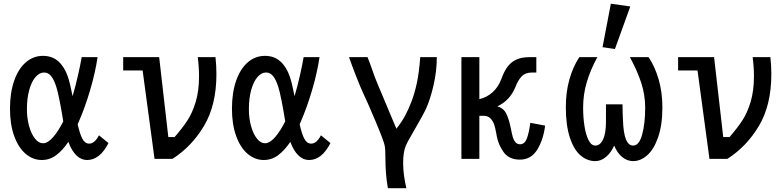

<svg xmlns="http://www.w3.org/2000/svg" viewBox="-20 -859 4240 1038"><path d="M34 -271Q34 -357.5 56.5 -422.2Q79 -487 119.5 -522Q160 -557 212.5 -557Q262.5 -557 295.8 -527Q329 -497 347 -444Q358.5 -410.5 372.5 -339Q388 -392 401.8 -452.5Q415.5 -513 421.5 -550H507.5Q495 -465.5 467 -371Q439 -276.5 407 -203.5L400 -187.5Q411.5 -134.5 425.5 -108.5Q439.5 -82.5 462 -82.5Q477.5 -82.5 491 -94.5Q504.5 -106.5 515 -127.5L566.5 -85.5Q519.5 6 451.5 6Q418.5 6 392.8 -19.2Q367 -44.5 349.5 -92Q319 -46.5 284 -20.2Q249 6 206 6Q157.5 6 118.2 -27.8Q79 -61.5 56.5 -124.2Q34 -187 34 -271ZM212.5 -84.5Q238.5 -84.5 267 -117.2Q295.5 -150 322 -203Q312.5 -262.5 302 -315.5Q291.5 -368.5 284 -390.5Q272 -428.5 256.2 -447.8Q240.5 -467 218.5 -467Q193.5 -467 172.2 -442.8Q151 -418.5 138.2 -373.2Q125.5 -328 125.5 -268.5Q125.5 -220 137.2 -177.5Q149 -135 169 -109.8Q189 -84.5 212.5 -84.5Z M751 -478H646V-550H840.5L890 -118H924Q966 -166.5 993 -207.5Q1020 -248.5 1038 -308Q1056 -367.5 1056 -447.5Q1056 -497.5 1049 -550H1145Q1150 -504.5 1150 -458.5Q1150 -291 1083.2 -178.8Q1016.5 -66.5 912 0H815.5Z M1234 -271Q1234 -357.5 1256.5 -422.2Q1279 -487 1319.5 -522Q1360 -557 1412.5 -557Q1462.5 -557 1495.8 -527Q1529 -497 1547 -444Q1558.5 -410.5 1572.5 -339Q1588 -392 1601.8 -452.5Q1615.5 -513 1621.5 -550H1707.5Q1695 -465.5 1667 -371Q1639 -276.5 1607 -203.5L1600 -187.5Q1611.5 -134.5 1625.5 -108.5Q1639.5 -82.5 1662 -82.5Q1677.5 -82.5 1691 -94.5Q1704.5 -106.5 1715 -127.5L1766.5 -85.5Q1719.5 6 1651.5 6Q1618.5 6 1592.8 -19.2Q1567 -44.5 1549.5 -92Q1519 -46.5 1484 -20.2Q1449 6 1406 6Q1357.5 6 1318.2 -27.8Q1279 -61.5 1256.5 -124.2Q1234 -187 1234 -271ZM1412.5 -84.5Q1438.5 -84.5 1467 -117.2Q1495.5 -150 1522 -203Q1512.5 -262.5 1502 -315.5Q1491.5 -368.5 1484 -390.5Q1472 -428.5 1456.2 -447.8Q1440.5 -467 1418.5 -467Q1393.5 -467 1372.2 -442.8Q1351 -418.5 1338.2 -373.2Q1325.5 -328 1325.5 -268.5Q1325.5 -220 1337.2 -177.5Q1349 -135 1369 -109.8Q1389 -84.5 1412.5 -84.5Z M2063.5 -5.5Q2063.5 -25 2062.8 -43Q2062 -61 2059.5 -72.5Q2055 -97 2009.8 -204.5Q1964.5 -312 1942.5 -357.5Q1928.5 -387.5 1905.8 -445.5Q1883 -503.5 1867 -550H1967Q1978 -523 1991 -485.5Q2007 -438 2021 -406L2123 -163Q2151.5 -199 2169.8 -233Q2188 -267 2205 -311Q2222 -356 2233.8 -410.8Q2245.5 -465.5 2252 -550H2341.5Q2341.5 -474.5 2324 -398.8Q2306.5 -323 2284 -273Q2269.5 -241 2223 -161Q2181 -89.5 2173 -69Q2159.5 -35.5 2159.5 21.5Q2159.5 85.5 2177 158.5H2077Q2069 112.5 2066.5 75Q2064 37.5 2063.5 -5.5Z M2665.5 -123.5 2663.5 -135Q2658.5 -163.5 2652.5 -183Q2646.5 -202.5 2632.5 -217.8Q2618.5 -233 2595 -233H2571.5V0H2474.5V-550H2571.5V-323Q2611.5 -332 2643 -360.2Q2674.5 -388.5 2691 -433.5Q2705 -472.5 2723.5 -497.8Q2742 -523 2770.8 -536.5Q2799.5 -550 2842 -550H2879.5V-467H2857Q2820.5 -467 2800.2 -446Q2780 -425 2766.5 -388.5Q2736 -314.5 2668.5 -284Q2695.5 -276.5 2709.2 -257.5Q2723 -238.5 2734.5 -196.5Q2737 -187.5 2742.5 -161.5Q2747.5 -135 2752.2 -118.2Q2757 -101.5 2766.5 -90.2Q2776 -79 2791.5 -79Q2816.5 -79 2828.2 -110Q2840 -141 2847 -195L2927 -180Q2918 -105 2884.8 -50.5Q2851.5 4 2790.5 4Q2732.5 4 2703.5 -35.5Q2674.5 -75 2665.5 -123.5Z M3039 -280Q3039 -361.5 3058.5 -430.2Q3078 -499 3112 -550H3209.5Q3171.5 -480.5 3152 -414Q3132.5 -347.5 3132.5 -277.5Q3132.5 -224.5 3139.8 -177.8Q3147 -131 3161.8 -101.5Q3176.5 -72 3198.5 -72Q3224.5 -72 3240.2 -104.8Q3256 -137.5 3256 -201V-295H3345.5Q3345.5 -250 3348 -207.5Q3352.5 -72 3403 -72Q3435.5 -72 3451.8 -132Q3468 -192 3468 -277.5Q3468 -345 3447.2 -409.5Q3426.5 -474 3385.5 -550H3486.5Q3520.5 -499.5 3540.8 -429.8Q3561 -360 3561 -280Q3561 -183.5 3538.2 -117.8Q3515.5 -52 3479.5 -20Q3443.5 12 3403 12Q3370.5 12 3343.5 -10.2Q3316.5 -32.5 3300.5 -72Q3283.5 -33.5 3256.2 -10.8Q3229 12 3198.5 12Q3154 12 3118 -19.2Q3082 -50.5 3060.5 -116.2Q3039 -182 3039 -280ZM3387.5 -824 3304.5 -594 3237.5 -604 3282.5 -839Z M3751 -478H3646V-550H3840.5L3890 -118H3924Q3966 -166.5 3993 -207.5Q4020 -248.5 4038 -308Q4056 -367.5 4056 -447.5Q4056 -497.5 4049 -550H4145Q4150 -504.5 4150 -458.5Q4150 -291 4083.2 -178.8Q4016.5 -66.5 3912 0H3815.5Z"/></svg>

Font: JuliaMono Medium
Style: Regular
Weight: 500
Monospace: yes
Designer: cormullion
Foundry: corm
Version: Version 0.054; ttfautohint (v1.8.4)